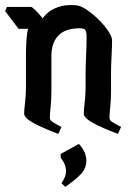

<svg xmlns="http://www.w3.org/2000/svg" viewBox="-37 -521 507 747"><path d="M190 0Q126 -24 91.5 -43.5Q57 -63 57 -79Q57 -93 60.5 -122.5Q64 -152 64 -180V-308Q64 -328 65.5 -358Q67 -388 72 -409H35L-17 -478L-10 -494H84Q88 -494 101.5 -480.5Q115 -467 129 -450Q148 -476 176.5 -488.5Q205 -501 232 -501H253Q273 -501 297.5 -485Q322 -469 345.5 -446Q369 -423 384 -400.5Q399 -378 399 -364Q399 -339 397 -302Q395 -265 395 -242V-169Q395 -133 392 -105.5Q389 -78 389 -64Q389 -54 396.5 -48.5Q404 -43 434 -27L422 0Q358 -24 323.5 -43.5Q289 -63 289 -79Q289 -93 292.5 -122.5Q296 -152 296 -180V-232Q296 -264 298 -305Q300 -346 300 -377Q300 -397 295 -404Q290 -411 273 -411Q217 -411 190 -382.5Q163 -354 163 -304V-169Q163 -133 160 -105.5Q157 -78 157 -64Q157 -54 164.5 -48.5Q172 -43 202 -27ZM270 39Q299 70 299 105Q299 131 281.5 152Q264 173 217 206L202 192Q220 166 220 146Q220 118 199 93V78Z"/></svg>

Font: Jaini Purva
Style: Regular
Weight: 400
Designer: Maithili Shingre, Girish Dalvi (Devanagari), Taresh Vohra (Latin)
Foundry: Ek Type
Version: Version 2.000; ttfautohint (v1.8.4.7-5d5b)